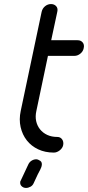

<svg xmlns="http://www.w3.org/2000/svg" viewBox="-20 -751 433 945"><path d="M185 -693Q189 -710 202 -720.5Q215 -731 231 -731Q247 -731 256.5 -720.5Q266 -710 262 -693L232 -553H362Q378 -553 387 -542Q396 -531 392 -514Q389 -498 375.5 -487Q362 -476 346 -476H216L159 -205Q153 -178 158 -155Q163 -132 177 -114.5Q191 -97 212.5 -87Q234 -77 262 -77Q277 -77 285.5 -65.5Q294 -54 291 -37Q288 -22 274 -11Q260 0 245 0Q202 0 168 -16Q134 -32 112 -60Q90 -88 81.5 -125.5Q73 -163 82 -205ZM82 138Q81 139 80.5 140Q80 141 80 142Q77 156 86 165Q95 174 108 174Q119 174 130 168Q141 162 146 150L166 107L178 84Q182 76 183 72.5Q184 69 185 66Q189 48 178 40.5Q167 33 158 33Q147 33 136 39.5Q125 46 119 59Z"/></svg>

Font: VDS Compensated
Style: Light Italic
Weight: 300
Italic angle: -12°
Designer: artmaker
Foundry: artmaker
Version: Version 1.000 2012 initial release